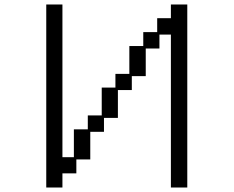

<svg xmlns="http://www.w3.org/2000/svg" viewBox="-20 -807 1040 855"><path d="M186 -787H258V-107H309V-231H371V-293H433V-417H494V-478H556V-602H618V-664H680V-726H741V-787H814V28H741V-653H690V-591H629V-468H567V-406H505V-282H443V-220H382V-97H320V-35H258V28H186Z"/></svg>

Font: DotGothic16
Style: Regular
Weight: 400
Designer: Fontworks Inc.
Foundry: Fontworks Inc.
Version: Version 1.100